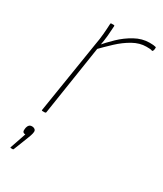

<svg xmlns="http://www.w3.org/2000/svg" viewBox="-178 -558 707 834"><g transform="rotate(30 175.0 -141.0)"><path d="M62 0Q57 0 58 -4L116 -368Q121 -394 123.5 -422Q126 -450 127 -475Q127 -479 131 -479H144Q147 -479 147 -475Q146 -452 143.5 -425.5Q141 -399 135 -368L134 -361L79 -4Q78 0 73 0ZM123 -343 128 -368Q150 -394 179.5 -422.5Q209 -451 244.5 -470.5Q280 -490 317 -490Q338 -490 348 -487Q350 -486 350 -485Q350 -484 350 -482Q350 -480 349.5 -475.5Q349 -471 347 -468Q346 -464 342 -465Q338 -467 331 -467.5Q324 -468 313 -468Q280 -468 247 -449.5Q214 -431 183.5 -402.5Q153 -374 123 -343ZM24 208Q19 208 21 204L48 125Q31 125 34 106L35 99Q37 90 42 85Q47 80 56 80Q65 80 71 85Q77 90 75 100L74 106Q73 111 71 116.5Q69 122 66 130L37 204Q36 208 33 208Z"/></g></svg>

Font: Sofia Sans Semi Condensed Thin
Style: Italic
Weight: 250
Italic angle: -9°
Version: Version 4.100